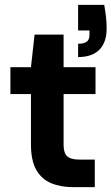

<svg xmlns="http://www.w3.org/2000/svg" viewBox="-20 -774 461 794"><path d="M284 0Q231 0 191.5 -16.5Q152 -33 130 -71.5Q108 -110 108 -177V-385H23V-496H108L123 -631H243V-496H375V-385H243V-175Q243 -141 258 -127.5Q273 -114 309 -114H372V0ZM303 -538V-593Q327 -593 338.5 -601.5Q350 -610 350 -629V-648H303V-754H411Q416 -725 418.5 -702.5Q421 -680 421 -656Q421 -599 391 -568.5Q361 -538 303 -538Z"/></svg>

Font: DM Sans 28pt
Style: Bold
Weight: 700
Version: Version 4.004;gftools[0.9.30]